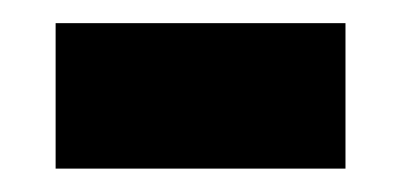

<svg xmlns="http://www.w3.org/2000/svg" viewBox="-20 -351 345 165"><path d="M27.8 -206.1V-331.1H276.9V-206.1Z"/></svg>

Font: Open Sans Condensed
Style: Regular
Weight: 400
Width: 3
Designer: Monotype Design Team
Foundry: Monotype Imaging Inc.
Version: Version 3.000